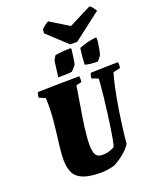

<svg xmlns="http://www.w3.org/2000/svg" viewBox="-194 -1203 1072 1325"><g transform="rotate(-20 342.0 -541.0)"><path d="M315 12Q229 12 182 -7.5Q135 -27 117.5 -64.5Q100 -102 99 -156Q99 -209 108 -276.5Q117 -344 125.5 -426Q134 -508 131 -602L84 -622Q86 -632 87.5 -641Q89 -650 93 -660Q170 -662 246.5 -663Q323 -664 399 -665Q402 -644 399 -622L359 -613Q349 -545 335.5 -468Q322 -391 312.5 -319.5Q303 -248 303 -196Q303 -144 316.5 -122Q330 -100 364 -100Q394 -100 419 -108.5Q444 -117 454 -124Q460 -138 466.5 -173Q473 -208 480 -255Q487 -302 494 -354.5Q501 -407 506.5 -456.5Q512 -506 515.5 -545Q519 -584 520 -604L472 -622Q473 -632 475 -641Q477 -650 481 -660Q531 -662 582 -663Q633 -664 683 -665Q686 -644 683 -622L630 -610Q616 -563 603 -501Q590 -439 579 -370.5Q568 -302 559.5 -236Q551 -170 546 -114Q524 -80 487 -50.5Q450 -21 412 -2Q390 4 362.5 8Q335 12 315 12ZM461 -727Q462 -757 465 -787Q468 -817 472 -846Q505 -859 537 -867Q569 -875 598 -877L602 -872Q602 -849 598 -824Q594 -799 590 -780Q586 -761 584 -755Q583 -752 576 -742.5Q569 -733 561.5 -724.5Q554 -716 552 -716Q543 -716 525.5 -717Q508 -718 490.5 -720.5Q473 -723 461 -727ZM260 -707 275 -823Q283 -842 295 -858Q304 -860 323.5 -862Q343 -864 366 -866Q389 -868 406 -868L413 -862Q412 -851 408.5 -827.5Q405 -804 402 -782Q399 -760 397 -754Q393 -746 382 -733Q371 -720 362 -712Q345 -708 320 -707.5Q295 -707 260 -707ZM415 -893 271 -1027 275 -1056Q286 -1067 300.5 -1078.5Q315 -1090 327 -1094L464 -1010L630 -1094Q640 -1089 652.5 -1072.5Q665 -1056 669 -1048L467 -893Z"/></g></svg>

Font: Labrada Black
Style: Italic
Weight: 900
Italic angle: -7°
Designer: Mercedes Jáuregui
Foundry: Omnibus-Type Team
Version: Version 1.000; ttfautohint (v1.8.4.7-5d5b)